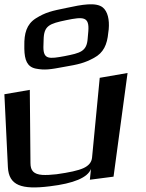

<svg xmlns="http://www.w3.org/2000/svg" viewBox="-75 -831 668 876"><path d="M152 19C262 6 325 -21 340 -60L335 -11L443 -25L507 -498L380 -476L345 -112C343 -91 330 -75 306 -64C282 -53 241 -44 183 -36C157 -33 135 -32 118 -33C79 -36 64 -52 64 -87L61 -421L-55 -401L-39 -69C-35 16 24 35 152 19ZM421 -697C425 -742 416 -779 394 -797C363 -822 298 -810 229 -795C160 -781 133 -775 88 -747C46 -720 35 -678 36 -622V-608C37 -557 49 -526 88 -518C129 -510 154 -514 218 -526C282 -537 310 -543 354 -567C397 -590 414 -627 419 -682ZM220 -575C150 -562 123 -559 123 -616L124 -649C125 -714 150 -723 227 -739C305 -755 333 -756 328 -689L325 -655C321 -596 291 -589 220 -575Z"/></svg>

Font: Gamestation Warped
Style: Regular
Weight: 400
Designer: Jonas Hecksher
Foundry: Jonas Hecksher, Playtypeª, e-types AS
Version: Version 1.003